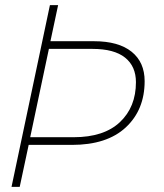

<svg xmlns="http://www.w3.org/2000/svg" viewBox="-20 -730 640 750"><path d="M25 0 175 -710H207L177 -569H347Q443 -569 494 -528Q545 -487 545 -413Q545 -301 471.5 -232.5Q398 -164 261 -164H92L57 0ZM341 -539H171L98 -194H268Q386 -194 448.5 -253Q511 -312 511 -409Q511 -471 468.5 -505Q426 -539 341 -539Z"/></svg>

Font: Geist Mono Thin
Style: Italic
Weight: 100
Italic angle: -12°
Monospace: yes
Designer: Basement.studio, Andrés Briganti, Mateo Zaragoza
Foundry: Basement.studio, Vercel, Andrés Briganti, Guido Ferreyra, Mateo Zaragoza
Version: Version 1.500; ttfautohint (v1.8.4.7-5d5b)